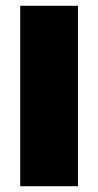

<svg xmlns="http://www.w3.org/2000/svg" viewBox="-20 -645 340 665"><path d="M50 0V-625H250V0Z"/></svg>

Font: Myanmar Thuriya
Style: Regular
Weight: 400
Designer: Danh Hong
Foundry: Google Inc.
Version: Version 2.00 November 23, 2015